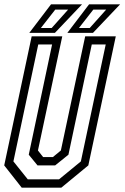

<svg xmlns="http://www.w3.org/2000/svg" viewBox="-22 -868 576 888"><path d="M78.5 0 -2.5 -103 124.5 -700H266L153.5 -172L177.5 -141.5H222.5L259.5 -172L372 -700H513.5L386.5 -103L261.5 0ZM106.5 -38.5H251L352 -121.5L467 -662.5H402.5L294.5 -152.5L233 -103H151.5L111 -152.5L219 -662.5H155L40 -121.5ZM289.5 -716 390 -848H533.5L408 -716ZM113.5 -716 214 -848H357.5L232 -716ZM167 -738.5H217L293 -823.5H233.5ZM343 -738.5H393L469 -823.5H409.5Z"/></svg>

Font: Tourney Condensed Regular
Style: Italic
Weight: 400
Width: 3
Italic angle: -12°
Designer: Tyler Finck
Foundry: Etcetera Type Co
Version: Version 1.010; ttfautohint (v1.8.3)